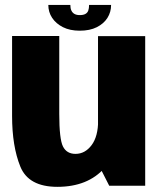

<svg xmlns="http://www.w3.org/2000/svg" viewBox="-20 -738 640 763"><path d="M414 0H557V-594.5H369.5V-87.5ZM215.5 -595H28V-277.5Q28 -156.5 60.8 -76Q93.5 4.5 208 4.5Q329 4.5 395.8 -70.8Q462.5 -146 462.5 -230.5L370 -259.5Q370 -196 344 -161.2Q318 -126.5 280 -126.5Q245 -126.5 230.2 -156Q215.5 -185.5 215.5 -285.5ZM297 -616Q337 -616 364.8 -630Q392.5 -644 407 -667Q421.5 -690 421.5 -718.5H334Q334 -705 330.8 -696Q327.5 -687 319.2 -682.5Q311 -678 297 -678Q284.5 -678 276.2 -682.5Q268 -687 263.8 -695.8Q259.5 -704.5 259.5 -718.5H172Q172 -690 187.2 -667Q202.5 -644 230.2 -630Q258 -616 297 -616Z"/></svg>

Font: Anybody SemiCondensed ExtraBold
Style: Regular
Weight: 800
Width: 4
Version: Version 1.113;gftools[0.9.25]